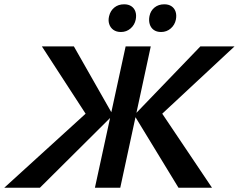

<svg xmlns="http://www.w3.org/2000/svg" viewBox="-58 -874 1112 894"><path d="M-38 0 384 -384 365 -307 137 -658H286L468 -338L128 0ZM384 0 527 -658H644L502 0ZM773 0 567 -338 875 -658H1034L657 -307L671 -384L929 0ZM505 -725Q484 -725 470 -735Q456 -745 450.5 -762Q445 -779 450 -799Q456 -824 474.5 -839Q493 -854 520 -854Q540 -854 553.5 -845Q567 -836 572.5 -820Q578 -804 574 -783Q569 -758 550 -741.5Q531 -725 505 -725ZM692 -725Q671 -725 657.5 -735Q644 -745 639 -762Q634 -779 638 -799Q643 -824 661.5 -839Q680 -854 707 -854Q727 -854 740.5 -845Q754 -836 759.5 -820Q765 -804 761 -783Q756 -758 737 -741.5Q718 -725 692 -725Z"/></svg>

Font: Ysabeau Infant
Style: Bold Italic
Weight: 700
Italic angle: -12°
Designer: Christian Thalmann (Catharsis Fonts)
Version: Version 2.001;gftools[0.9.30]; featfreeze: ss01,ss02,lnum